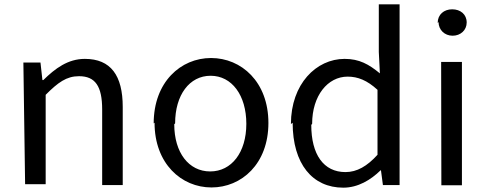

<svg xmlns="http://www.w3.org/2000/svg" viewBox="-20 -826 2256 887"><path d="M96 25H191V-388C248 -445 287 -474 345 -474C420 -474 452 -428 452 -320V29H547V-332C547 -477 492 -554 372 -554C294 -554 235 -510 180 -456H176L167 -537H88Z M694 -259C694 -70 818 40 957 40C1096 40 1220 -69 1220 -258C1220 -448 1095 -558 955 -558C815 -558 690 -447 690 -256ZM789 -256C789 -387 855 -476 953 -476C1051 -476 1118 -386 1118 -254C1118 -122 1050 -34 951 -34C852 -34 785 -121 785 -252Z M1332 -259C1332 -68 1424 41 1566 41C1634 41 1693 5 1738 -39H1740L1749 29H1826V-806H1730V-586L1735 -487C1684 -529 1640 -554 1572 -554C1441 -554 1324 -438 1324 -253ZM1422 -254C1422 -384 1494 -472 1586 -472C1633 -472 1676 -455 1724 -411V-111C1676 -58 1629 -31 1576 -31C1475 -31 1418 -112 1418 -249Z M2006 -724C2006 -688 2034 -661 2071 -661C2108 -661 2136 -687 2136 -722C2136 -760 2107 -783 2069 -783C2031 -783 2002 -759 2002 -720ZM2019 30H2114V-540H2018Z"/></svg>

Font: GenEiGothic-pro-Regular
Style: Regular
Weight: 400
Designer: Ryoko NISHIZUKA (kana & ideographs); Paul D. Hunt (Latin, Greek & Cyrillic); Wenlong ZHANG (bopomofo); Sandoll Communica
Foundry: Adobe Systems Incorporated; o_tamon
Version: Version 1.000.140830